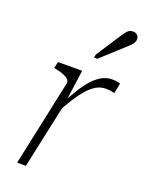

<svg xmlns="http://www.w3.org/2000/svg" viewBox="-151 -878 714 950"><g transform="rotate(20 206.0 -403.0)"><path d="M63 0H109L189 -372L186 -366L210 -537H83L75 -503L85 -501Q110 -496 127.5 -489Q145 -482 153.5 -473Q162 -464 159 -450ZM408 -542Q406 -543 394.5 -545.5Q383 -548 365 -548Q333 -548 306 -531.5Q279 -515 255 -486Q231 -457 209 -419Q187 -381 162 -339L171 -314Q191 -350 211.5 -382.5Q232 -415 253.5 -440Q275 -465 299 -479.5Q323 -494 351 -494Q368 -494 379.5 -491.5Q391 -489 397 -488ZM326 -759Q336 -774 343.5 -784.5Q351 -795 359.5 -800.5Q368 -806 380 -806Q395 -806 403.5 -797.5Q412 -789 412 -777Q412 -766 406.5 -756.5Q401 -747 391 -738Q381 -729 369 -718L260 -619H242L246 -636Z"/></g></svg>

Font: Roboto Serif 20pt Thin
Style: Italic
Weight: 250
Italic angle: -10°
Version: Version 1.007